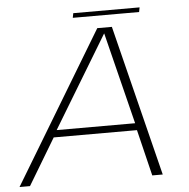

<svg xmlns="http://www.w3.org/2000/svg" viewBox="-68 -805 845 858"><g transform="rotate(-5 354.5 -376.5)"><path d="M-15 0H32L156.5 -207.5H530L580.5 0H627.5L458.5 -677H393ZM172.5 -239 421 -650H422L524.5 -239ZM288 -732.5H585.5L589.5 -753H292Z"/></g></svg>

Font: Anybody SemiExpanded ExtraLight
Style: Italic
Weight: 250
Width: 6
Italic angle: -10°
Version: Version 1.113;gftools[0.9.25]